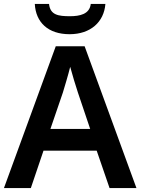

<svg xmlns="http://www.w3.org/2000/svg" viewBox="-20 -951 711 971"><path d="M513 -931H439C433 -879 383 -869 334 -869C275 -869 234 -875 228 -931H156C161 -838 223 -778 332 -778C438 -778 506 -840 513 -931ZM534 0H670L408 -717H262L0 0H136L200 -189H469ZM374 -483 436 -299H235L298 -483C305 -506 325 -572 335 -613C344 -578 365 -510 374 -483Z"/></svg>

Font: Noto Sans Arabic UI SmBd
Style: Regular
Weight: 600
Designer: Monotype Design Team, Nadine Chahine and Nizar Qandah
Foundry: Monotype Imaging Inc.
Version: Version 2.010